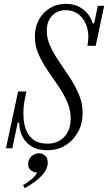

<svg xmlns="http://www.w3.org/2000/svg" viewBox="-20 -770 561 997"><path d="M227 10Q172 10 139 -13Q106 -36 92.5 -69.5Q79 -103 80 -133H72L44 0H11L74 -295H117L109 -256Q105 -239 102.5 -210Q100 -181 103 -149Q106 -117 118.5 -88.5Q131 -60 157 -42Q183 -24 227 -24Q281 -24 314 -59.5Q347 -95 347 -154Q347 -201 328 -243Q309 -285 281.5 -325Q254 -365 226.5 -405.5Q199 -446 180 -489Q161 -532 161 -580Q161 -629 181.5 -667Q202 -705 238.5 -727.5Q275 -750 322 -750Q364 -750 393 -733.5Q422 -717 439 -694Q456 -671 461 -649H469L488 -740H521L477 -532H434Q444 -582 433 -624Q422 -666 393 -691.5Q364 -717 320 -717Q277 -717 250 -688Q223 -659 223 -610Q223 -568 242 -528Q261 -488 288.5 -448Q316 -408 343.5 -366Q371 -324 390 -279Q409 -234 409 -183Q409 -129 385.5 -85.5Q362 -42 321 -16Q280 10 227 10ZM108 207 100 191Q121 179 144.5 160Q168 141 172 125Q153 125 139.5 113.5Q126 102 126 82Q126 58 143 42Q160 26 183 26Q201 26 214.5 38.5Q228 51 228 75Q228 102 208.5 127.5Q189 153 161 173.5Q133 194 108 207Z"/></svg>

Font: Xanh Mono
Style: Italic
Weight: 400
Italic angle: -12°
Monospace: yes
Designer: Lam Bao, Duy Dao
Foundry: Yellow Type Foundry
Version: Version 3.101; ttfautohint (v1.8.3)